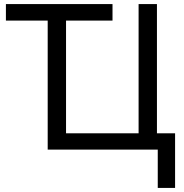

<svg xmlns="http://www.w3.org/2000/svg" viewBox="-20 -734 902 942"><path d="M754 188V0H214V-633H9V-714H532V-633H304V-80H660V-714H750V-80H839V188Z"/></svg>

Font: Noto Sans
Style: Regular
Weight: 400
Designer: Monotype Design Team
Foundry: Monotype Imaging Inc.
Version: Version 1.902